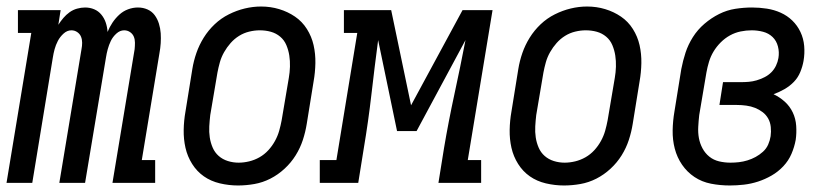

<svg xmlns="http://www.w3.org/2000/svg" viewBox="-28 -561 2548 589"><path d="M-8 0 68 -460H27V-530H158L151 -485Q151 -485 151 -485Q151 -485 151 -485Q158 -496 166.5 -506Q175 -516 185.5 -523.5Q196 -531 208.5 -534.5Q221 -538 233 -538Q233 -538 233 -538Q233 -538 233 -538Q248 -538 261 -532.5Q274 -527 283 -516Q292 -505 296.5 -491.5Q301 -478 302 -463Q308 -478 317 -491.5Q326 -505 338 -516Q350 -527 365 -532.5Q380 -538 395 -538Q395 -538 395 -538Q395 -538 395 -538Q411 -538 424.5 -532Q438 -526 446.5 -514.5Q455 -503 459.5 -488.5Q464 -474 465 -459Q466 -444 465 -428.5Q464 -413 461 -397L407 -70H448V0H317L385 -410Q386 -420 386 -430Q386 -440 382.5 -448.5Q379 -457 371 -462.5Q363 -468 353 -468Q340 -468 329 -458Q318 -448 312 -435.5Q306 -423 302.5 -410Q299 -397 297 -384L233 0H154L222 -410Q224 -420 224 -430Q224 -440 220.5 -448.5Q217 -457 209 -462.5Q201 -468 191 -468Q178 -468 167 -458Q156 -448 149.5 -435.5Q143 -423 139.5 -410Q136 -397 134 -384L71 0Z M702 8Q674 8 646.5 1.5Q619 -5 597.5 -20Q576 -35 561.5 -58Q547 -81 541 -107.5Q535 -134 535.5 -162.5Q536 -191 541 -219L562 -349Q566 -374 574.5 -398.5Q583 -423 597 -445.5Q611 -468 630.5 -486.5Q650 -505 674 -517Q698 -529 723 -535Q748 -541 773 -541Q802 -541 828.5 -533Q855 -525 877 -510Q899 -495 913.5 -472Q928 -449 934 -422.5Q940 -396 939.5 -367.5Q939 -339 934 -311L913 -181Q909 -156 901 -131.5Q893 -107 879 -84.5Q865 -62 845 -43.5Q825 -25 801.5 -13Q778 -1 752.5 3.5Q727 8 702 8ZM704 -62Q720 -62 736.5 -66Q753 -70 768 -78.5Q783 -87 795 -100Q807 -113 815.5 -128.5Q824 -144 828.5 -160Q833 -176 836 -192L858 -322Q861 -339 861.5 -356.5Q862 -374 859.5 -390.5Q857 -407 850.5 -422.5Q844 -438 831.5 -448.5Q819 -459 803 -463.5Q787 -468 769 -468Q753 -468 736.5 -464Q720 -460 705.5 -451Q691 -442 679.5 -429Q668 -416 659.5 -401Q651 -386 646.5 -370Q642 -354 639 -338L617 -208Q615 -191 614 -173.5Q613 -156 615.5 -139.5Q618 -123 624.5 -108Q631 -93 643 -82.5Q655 -72 671 -67Q687 -62 704 -62Z M953 0V-70H1004L1068 -460H1027V-530H1172L1233 -238L1391 -530H1483L1407 -70H1448V0H1317L1334 -106Q1348 -189 1366 -272Q1384 -355 1400 -438L1250 -159H1190L1132 -438Q1121 -355 1111.5 -272Q1102 -189 1088 -106L1071 0Z M1702 8Q1674 8 1646.5 1.5Q1619 -5 1597.5 -20Q1576 -35 1561.5 -58Q1547 -81 1541 -107.5Q1535 -134 1535.5 -162.5Q1536 -191 1541 -219L1562 -349Q1566 -374 1574.5 -398.5Q1583 -423 1597 -445.5Q1611 -468 1630.5 -486.5Q1650 -505 1674 -517Q1698 -529 1723 -535Q1748 -541 1773 -541Q1802 -541 1828.5 -533Q1855 -525 1877 -510Q1899 -495 1913.5 -472Q1928 -449 1934 -422.5Q1940 -396 1939.5 -367.5Q1939 -339 1934 -311L1913 -181Q1909 -156 1901 -131.5Q1893 -107 1879 -84.5Q1865 -62 1845 -43.5Q1825 -25 1801.5 -13Q1778 -1 1752.5 3.5Q1727 8 1702 8ZM1704 -62Q1720 -62 1736.5 -66Q1753 -70 1768 -78.5Q1783 -87 1795 -100Q1807 -113 1815.5 -128.5Q1824 -144 1828.5 -160Q1833 -176 1836 -192L1858 -322Q1861 -339 1861.5 -356.5Q1862 -374 1859.5 -390.5Q1857 -407 1850.5 -422.5Q1844 -438 1831.5 -448.5Q1819 -459 1803 -463.5Q1787 -468 1769 -468Q1753 -468 1736.5 -464Q1720 -460 1705.5 -451Q1691 -442 1679.5 -429Q1668 -416 1659.5 -401Q1651 -386 1646.5 -370Q1642 -354 1639 -338L1617 -208Q1615 -191 1614 -173.5Q1613 -156 1615.5 -139.5Q1618 -123 1624.5 -108Q1631 -93 1643 -82.5Q1655 -72 1671 -67Q1687 -62 1704 -62Z M2211 8Q2181 8 2153 2.5Q2125 -3 2102.5 -18Q2080 -33 2064.5 -55.5Q2049 -78 2042 -105Q2035 -132 2035.5 -161Q2036 -190 2041 -219L2062 -349Q2067 -375 2075 -399.5Q2083 -424 2097.5 -447Q2112 -470 2133 -488Q2154 -506 2178 -518Q2202 -530 2228 -534Q2254 -538 2279 -538Q2302 -538 2324.5 -534.5Q2347 -531 2367 -522Q2387 -513 2402.5 -498Q2418 -483 2427.5 -463Q2437 -443 2439 -420Q2441 -397 2437 -374Q2434 -357 2427 -340Q2420 -323 2407.5 -310Q2395 -297 2378.5 -287.5Q2362 -278 2345 -272Q2364 -263 2379.5 -249Q2395 -235 2404 -216Q2413 -197 2414.5 -175Q2416 -153 2413 -132Q2409 -110 2400 -89Q2391 -68 2375 -51Q2359 -34 2339 -22.5Q2319 -11 2297.5 -4Q2276 3 2254 5.5Q2232 8 2211 8ZM2213 -62Q2226 -62 2239 -63.5Q2252 -65 2265 -69Q2278 -73 2290 -79.5Q2302 -86 2312.5 -95.5Q2323 -105 2328.5 -117.5Q2334 -130 2336 -143Q2338 -157 2336.5 -171.5Q2335 -186 2328.5 -197.5Q2322 -209 2311.5 -217Q2301 -225 2288.5 -230Q2276 -235 2261.5 -237Q2247 -239 2233 -239H2179L2190 -309H2245Q2257 -309 2269 -310Q2281 -311 2293 -314.5Q2305 -318 2317 -324Q2329 -330 2338 -339Q2347 -348 2352.5 -359.5Q2358 -371 2360 -383Q2363 -401 2358.5 -418.5Q2354 -436 2342 -447.5Q2330 -459 2313 -463.5Q2296 -468 2278 -468Q2261 -468 2244 -464.5Q2227 -461 2211.5 -452.5Q2196 -444 2183 -431Q2170 -418 2161 -403Q2152 -388 2147 -371.5Q2142 -355 2139 -338L2117 -208Q2115 -190 2114 -172Q2113 -154 2116 -137.5Q2119 -121 2127 -106Q2135 -91 2148 -80.5Q2161 -70 2178 -66Q2195 -62 2213 -62Z"/></svg>

Font: Iosevka Slab
Style: Italic
Weight: 400
Italic angle: -9°
Monospace: yes
Designer: Belleve Invis
Foundry: Belleve Invis
Version: Version 11.1.0; ttfautohint (v1.8.3)